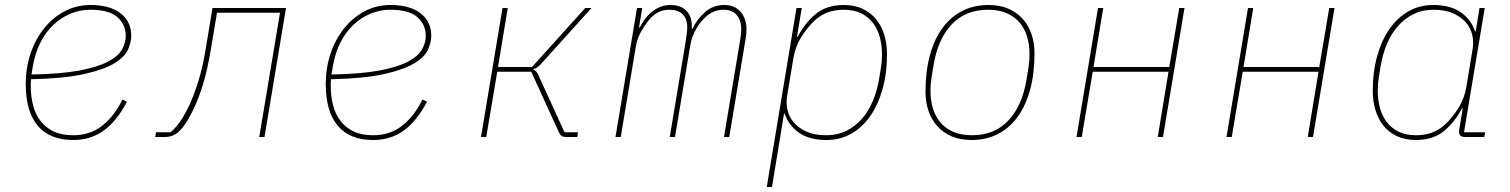

<svg xmlns="http://www.w3.org/2000/svg" viewBox="-20 -548 6040 768"><path d="M273 12Q179 12 131 -45Q83 -102 83 -212Q83 -276 102 -333Q121 -390 155.5 -433.5Q190 -477 237.5 -502.5Q285 -528 343 -528Q419 -528 462 -495Q505 -462 505 -405Q505 -380 492.5 -350.5Q480 -321 438.5 -295.5Q397 -270 317.5 -252Q238 -234 104 -231Q103 -223 103 -214.5Q103 -206 103 -205Q103 -164 112 -128Q121 -92 141.5 -65Q162 -38 194 -22.5Q226 -7 273 -7Q340 -7 388.5 -45Q437 -83 470 -150L488 -141Q446 -62 394 -25Q342 12 273 12ZM341 -509Q300 -509 262.5 -493.5Q225 -478 194 -449Q163 -420 141.5 -377.5Q120 -335 111 -281L106 -250Q224 -252 298 -266Q372 -280 413 -302Q454 -324 468.5 -351Q483 -378 483 -405Q483 -449 450 -479Q417 -509 341 -509Z M604 -19H662Q678 -31 698 -58.5Q718 -86 737.5 -128Q757 -170 774 -225Q791 -280 802 -348L830 -516H1124L1038 0H1017L1100 -497H848L823 -348Q803 -227 768 -143Q733 -59 698 -24Q674 0 640 0H601Z M1473 12Q1379 12 1331 -45Q1283 -102 1283 -212Q1283 -276 1302 -333Q1321 -390 1355.5 -433.5Q1390 -477 1437.5 -502.5Q1485 -528 1543 -528Q1619 -528 1662 -495Q1705 -462 1705 -405Q1705 -380 1692.5 -350.5Q1680 -321 1638.5 -295.5Q1597 -270 1517.5 -252Q1438 -234 1304 -231Q1303 -223 1303 -214.5Q1303 -206 1303 -205Q1303 -164 1312 -128Q1321 -92 1341.5 -65Q1362 -38 1394 -22.5Q1426 -7 1473 -7Q1540 -7 1588.5 -45Q1637 -83 1670 -150L1688 -141Q1646 -62 1594 -25Q1542 12 1473 12ZM1541 -509Q1500 -509 1462.5 -493.5Q1425 -478 1394 -449Q1363 -420 1341.5 -377.5Q1320 -335 1311 -281L1306 -250Q1424 -252 1498 -266Q1572 -280 1613 -302Q1654 -324 1668.5 -351Q1683 -378 1683 -405Q1683 -449 1650 -479Q1617 -509 1541 -509Z M1990 -516H2011L1972 -280H2108L2321 -516H2346L2152 -301Q2137 -284 2130 -279Q2123 -274 2115 -272L2114 -269Q2120 -267 2124.5 -262.5Q2129 -258 2137 -240L2238 -19H2292L2289 0H2242Q2224 0 2216 -18L2105 -261H1969L1925 0H1904Z M2442 0 2528 -516H2549L2536 -438H2539Q2547 -454 2558.5 -470Q2570 -486 2585.5 -499Q2601 -512 2620 -520Q2639 -528 2662 -528Q2705 -528 2727.5 -503Q2750 -478 2747 -433H2750Q2768 -471 2800 -499.5Q2832 -528 2877 -528Q2919 -528 2942.5 -500.5Q2966 -473 2966 -431Q2966 -422 2965 -411.5Q2964 -401 2962 -390L2897 0H2876L2940 -384Q2945 -412 2945 -431Q2945 -466 2927 -487.5Q2909 -509 2874 -509Q2849 -509 2828.5 -498.5Q2808 -488 2787 -464Q2772 -447 2759 -421.5Q2746 -396 2741 -366L2680 0H2659L2723 -384Q2725 -399 2727 -413Q2729 -427 2729 -438Q2729 -473 2710.5 -491Q2692 -509 2659 -509Q2630 -509 2610 -497.5Q2590 -486 2574 -466Q2559 -447 2544 -421Q2529 -395 2523 -360L2463 0Z M3166 -516H3187L3168 -401H3171Q3200 -457 3243.5 -492.5Q3287 -528 3355 -528Q3398 -528 3430 -513Q3462 -498 3484 -471.5Q3506 -445 3517 -409Q3528 -373 3528 -330Q3528 -256 3510.5 -193Q3493 -130 3461.5 -84.5Q3430 -39 3385.5 -13.5Q3341 12 3286 12Q3217 12 3175.5 -17.5Q3134 -47 3119 -93H3116L3068 200H3047ZM3286 -7Q3329 -7 3364 -24Q3399 -41 3426 -71Q3453 -101 3470.5 -142Q3488 -183 3496 -230L3504 -279Q3508 -302 3508 -330Q3508 -366 3499.5 -398.5Q3491 -431 3472.5 -455.5Q3454 -480 3425 -494.5Q3396 -509 3355 -509Q3322 -509 3294 -499.5Q3266 -490 3241 -468Q3212 -442 3186.5 -402Q3161 -362 3153 -312L3128 -161Q3124 -135 3130 -108Q3136 -81 3155 -58.5Q3174 -36 3206 -21.5Q3238 -7 3286 -7Z M3866 12Q3821 12 3787 -2.5Q3753 -17 3729.5 -43Q3706 -69 3694 -104.5Q3682 -140 3682 -181Q3682 -262 3699.5 -326.5Q3717 -391 3750 -436Q3783 -481 3829.5 -504.5Q3876 -528 3934 -528Q3979 -528 4013 -513.5Q4047 -499 4070.5 -473Q4094 -447 4106 -411.5Q4118 -376 4118 -335Q4118 -254 4100.5 -189.5Q4083 -125 4050 -80Q4017 -35 3970.5 -11.5Q3924 12 3866 12ZM3868 -7Q3958 -7 4013.5 -66Q4069 -125 4086 -230L4094 -279Q4096 -293 4097 -303.5Q4098 -314 4098 -333Q4098 -369 4088.5 -401Q4079 -433 4059 -457Q4039 -481 4007.5 -495Q3976 -509 3932 -509Q3842 -509 3786.5 -450Q3731 -391 3714 -286L3706 -237Q3704 -223 3703 -212.5Q3702 -202 3702 -183Q3702 -147 3711.5 -115Q3721 -83 3741 -59Q3761 -35 3792.5 -21Q3824 -7 3868 -7Z M4372 -516H4393L4354 -280H4657L4697 -516H4718L4632 0H4611L4654 -261H4351L4307 0H4286Z M4972 -516H4993L4954 -280H5257L5297 -516H5318L5232 0H5211L5254 -261H4951L4907 0H4886Z M5644 12Q5601 12 5568.5 -3Q5536 -18 5514.5 -44.5Q5493 -71 5482 -107Q5471 -143 5471 -186Q5471 -260 5488.5 -323Q5506 -386 5537.5 -431.5Q5569 -477 5613.5 -502.5Q5658 -528 5713 -528Q5782 -528 5823.5 -498.5Q5865 -469 5880 -423H5883L5898 -516H5919L5836 -19H5921L5917 0H5840Q5812 0 5817 -30L5831 -115H5828Q5799 -59 5755.5 -23.5Q5712 12 5644 12ZM5644 -7Q5677 -7 5705 -16.5Q5733 -26 5758 -48Q5787 -74 5812.5 -114Q5838 -154 5846 -204L5871 -355Q5875 -381 5869 -408Q5863 -435 5844 -457.5Q5825 -480 5793 -494.5Q5761 -509 5713 -509Q5670 -509 5635 -492Q5600 -475 5573 -445Q5546 -415 5528.5 -374Q5511 -333 5503 -286L5495 -237Q5491 -214 5491 -186Q5491 -150 5499.5 -117.5Q5508 -85 5526.5 -60.5Q5545 -36 5574 -21.5Q5603 -7 5644 -7Z"/></svg>

Font: IBM Plex Mono Thin
Style: Italic
Weight: 100
Italic angle: -9°
Monospace: yes
Designer: Mike Abbink, Paul van der Laan, Pieter van Rosmalen
Foundry: Bold Monday
Version: Version 2.3